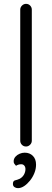

<svg xmlns="http://www.w3.org/2000/svg" viewBox="-20 -760 270 996"><path d="M145 -30Q145 -18 136 -9Q127 0 115 0Q102 0 93.5 -9Q85 -18 85 -30V-710Q85 -722 94 -731Q103 -740 115 -740Q128 -740 136.5 -731Q145 -722 145 -710ZM167 94Q167 116 158.5 137.5Q150 159 135.5 177Q121 195 105 205.5Q89 216 73 216Q63 216 55 210.5Q47 205 47 194Q47 178 58.5 175.5Q70 173 83 167Q97 159 104.5 145.5Q112 132 112 117Q112 106 106 99Q100 92 90 92Q83 92 76 94Q69 96 63 100Q58 95 54 89Q50 83 51 74Q52 62 60.5 52.5Q69 43 82 37.5Q95 32 108 32Q134 32 150.5 48.5Q167 65 167 94Z"/></svg>

Font: Quicksand Light
Style: Regular
Weight: 400
Version: Version 3.004